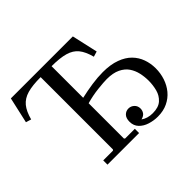

<svg xmlns="http://www.w3.org/2000/svg" viewBox="-149 -888 1117 1117"><g transform="rotate(-45 409.5 -330.0)"><path d="M13 -510 49 -670H559L595 -510L562 -500Q548 -553 524.5 -582Q501 -611 459 -623Q417 -635 349 -635V-375Q397 -386 445 -393Q493 -400 535 -400Q598 -400 643 -383.5Q688 -367 715.5 -339Q743 -311 756 -274.5Q769 -238 769 -198Q769 -157 756.5 -119.5Q744 -82 720 -53Q696 -24 660.5 -7Q625 10 579 10Q546 10 514 0Q482 -10 461.5 -31.5Q441 -53 441 -86Q441 -115 455.5 -130Q470 -145 491 -145Q511 -145 526 -131Q541 -117 541 -95Q541 -79 532 -65.5Q523 -52 500 -46Q514 -36 532 -30.5Q550 -25 572 -25Q620 -25 645.5 -48Q671 -71 680 -105.5Q689 -140 689 -176Q689 -208 682 -239.5Q675 -271 657.5 -297Q640 -323 607 -339Q574 -355 523 -355Q498 -355 448 -349.5Q398 -344 349 -330V-40L354 -35H434V0H174V-35H254L259 -40V-635Q191 -635 149.5 -623Q108 -611 84 -582Q60 -553 46 -500Z"/></g></svg>

Font: Brygada 1918
Style: Regular
Weight: 400
Designer: Mateusz Machalski | Borys Kosmynka | Przemek Hoffer
Foundry: NIEPODLEGLA 2018
Version: Version 3.006